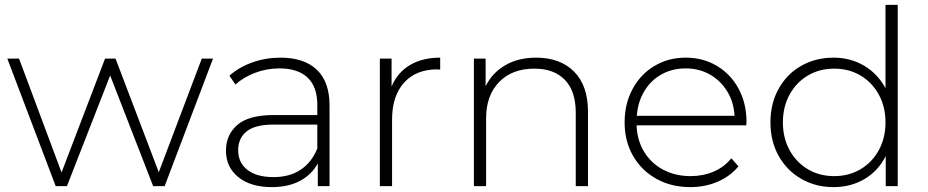

<svg xmlns="http://www.w3.org/2000/svg" viewBox="-20 -762 3800 786"><path d="M10 -522H58L232 -56L410 -522H453L630 -57L806 -522H852L654 0H607L431 -453L254 0H208Z M1281 -93Q1256 -47 1208 -21.5Q1160 4 1093 4Q1006 4 955.5 -37Q905 -78 905 -145Q905 -210 951.5 -250.5Q998 -291 1100 -291H1279V-333Q1279 -406 1239.5 -444Q1200 -482 1124 -482Q1072 -482 1024.5 -464Q977 -446 944 -416L919 -452Q958 -487 1013 -506.5Q1068 -526 1128 -526Q1225 -526 1277 -476.5Q1329 -427 1329 -331V0H1281ZM1100 -37Q1165 -37 1210.5 -67Q1256 -97 1279 -154V-252H1101Q1024 -252 989.5 -224Q955 -196 955 -147Q955 -96 993 -66.5Q1031 -37 1100 -37Z M1535 -522H1583V-408Q1607 -465 1658 -495.5Q1709 -526 1782 -526V-477L1770 -478Q1683 -478 1634 -423.5Q1585 -369 1585 -272V0H1535Z M2387 -305V0H2337V-301Q2337 -389 2292.5 -435Q2248 -481 2168 -481Q2076 -481 2023 -426Q1970 -371 1970 -278V0H1920V-522H1968V-409Q1995 -464 2048.5 -495Q2102 -526 2175 -526Q2273 -526 2330 -469Q2387 -412 2387 -305Z M2537 -261Q2537 -337 2569.5 -397.5Q2602 -458 2659 -492Q2716 -526 2787 -526Q2858 -526 2914.5 -492.5Q2971 -459 3003.5 -399Q3036 -339 3036 -263L3035 -249H2586Q2588 -188 2617 -140.5Q2646 -93 2695.5 -67Q2745 -41 2807 -41Q2858 -41 2901.5 -59.5Q2945 -78 2974 -114L3003 -81Q2969 -40 2917.5 -18Q2866 4 2806 4Q2728 4 2667 -30Q2606 -64 2571.5 -124Q2537 -184 2537 -261ZM2987 -288Q2984 -344 2957 -388Q2930 -432 2886 -457Q2842 -482 2787 -482Q2732 -482 2688 -457.5Q2644 -433 2617.5 -388.5Q2591 -344 2587 -288Z M3134 -261Q3134 -338 3167.5 -398.5Q3201 -459 3260 -492.5Q3319 -526 3392 -526Q3462 -526 3517.5 -493Q3573 -460 3605 -401V-742H3655V0H3606V-123Q3575 -62 3519 -29Q3463 4 3392 4Q3319 4 3260 -30Q3201 -64 3167.5 -124Q3134 -184 3134 -261ZM3605 -261Q3605 -325 3577.5 -375Q3550 -425 3502.5 -453Q3455 -481 3395 -481Q3335 -481 3287.5 -453Q3240 -425 3212.5 -375Q3185 -325 3185 -261Q3185 -197 3212.5 -147Q3240 -97 3287.5 -69Q3335 -41 3395 -41Q3455 -41 3502.5 -69Q3550 -97 3577.5 -147Q3605 -197 3605 -261Z"/></svg>

Font: Goldbeck Next Light
Style: Regular
Weight: 300
Designer: Julieta Ulanovsky
Foundry: Julieta Ulanovsky
Version: Version 7.200